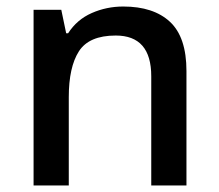

<svg xmlns="http://www.w3.org/2000/svg" viewBox="-20 -569 671 589"><path d="M358 -549Q451 -549 501.5 -502Q552 -455 552 -351V0H444V-335Q444 -460 335 -460Q253 -460 222 -411.5Q191 -363 191 -271V0H83V-539H168L183 -467H189Q216 -509 261.5 -529Q307 -549 358 -549Z"/></svg>

Font: Noto Kufi Arabic Medium
Style: Regular
Weight: 500
Designer: Monotype Design Team, David Williams, Khaled Hosny
Foundry: Google LLC
Version: Version 2.109; ttfautohint (v1.8.4.7-5d5b)